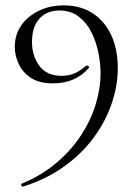

<svg xmlns="http://www.w3.org/2000/svg" viewBox="-20 -419 505 714"><path d="M177 -109Q125 -109 94 -130Q63 -151 49 -182.5Q35 -214 35 -244Q35 -290 59 -324.5Q83 -359 124.5 -379Q166 -399 217 -399Q279 -399 324 -370Q369 -341 393.5 -288.5Q418 -236 418 -166Q418 -99 394.5 -31.5Q371 36 326 96Q281 156 215 202.5Q149 249 65 275Q62 276 59.5 271Q57 266 61 264Q134 234 189.5 187Q245 140 281.5 84Q318 28 336 -31.5Q354 -91 354 -146Q354 -182 346 -222.5Q338 -263 320 -299Q302 -335 272.5 -357.5Q243 -380 201 -380Q154 -380 126.5 -349.5Q99 -319 99 -263Q99 -211 126.5 -174Q154 -137 209 -137Q235 -137 255.5 -145.5Q276 -154 300 -174Q303 -177 308 -173.5Q313 -170 311 -167Q261 -109 177 -109Z"/></svg>

Font: Cormorant Garamond Light
Style: Regular
Weight: 400
Version: Version 4.001